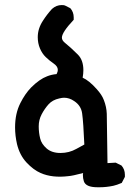

<svg xmlns="http://www.w3.org/2000/svg" viewBox="-20 -707 540 777"><path d="M485.4 0Q485.4 2.9 485.4 8.8L472.7 33.2Q452.1 42 438.5 44.9Q410.2 50.8 383.8 50.8Q378.9 50.8 374 50.8Q327.1 50.8 319.3 26.4Q315.4 14.6 315.4 0Q315.4 -2.9 316.4 -6.8Q272.5 4.9 255.9 5.9Q191.4 13.7 144.5 -6.8Q115.2 -19.5 87.4 -49.3Q59.6 -79.1 48.8 -124Q41 -158.2 41 -191.4Q41 -248 62.5 -290Q81.1 -327.1 105.5 -352.5Q139.6 -386.7 170.9 -398.4Q188.5 -405.3 209 -407.2Q213.9 -416 213.9 -424.8Q213.9 -438.5 196.8 -450.2Q179.7 -461.9 165 -476.1Q150.4 -490.2 141.6 -511.2Q132.8 -532.2 132.8 -556.6Q132.8 -591.8 154.3 -624Q169.9 -648.4 190.4 -670.9Q190.4 -670.9 190.4 -670.9Q208 -686.5 229.5 -686.5Q240.2 -686.5 243.2 -684.6L264.6 -673.8Q278.3 -658.2 278.3 -636.7Q278.3 -633.8 278.3 -627Q230.5 -576.2 230.5 -554.7Q230.5 -543.9 242.2 -534.2Q265.6 -515.6 294.9 -486.3Q317.4 -463.9 317.4 -422.9Q317.4 -409.2 314.5 -392.6Q340.8 -380.9 371.1 -346.7Q392.6 -323.2 400.4 -301.8Q411.1 -274.4 412.1 -246.6Q413.1 -218.8 415 -46.9L448.2 -48.8L471.7 -37.1Q485.4 -21.5 485.4 0ZM239.3 -311.5Q231.4 -311.5 219.7 -308.6Q192.4 -302.7 176.3 -284.7Q160.2 -266.6 148.4 -244.1Q136.7 -221.7 136.7 -195.8Q136.7 -169.9 142.6 -146.5Q147.5 -125 168.5 -106.4Q189.5 -87.9 224.6 -87.9Q259.8 -87.9 289.1 -104.5L321.3 -122.1Q317.4 -211.9 312.5 -247.1Q308.6 -279.3 280.3 -297.9Q260.7 -311.5 239.3 -311.5Z"/></svg>

Font: JasonHandwriting2
Style: SemiBold
Weight: 600
Version: Version 1.04.7